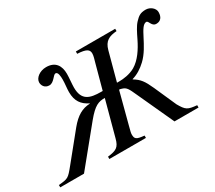

<svg xmlns="http://www.w3.org/2000/svg" viewBox="-179 -901 1275 1141"><g transform="rotate(-30 458.5 -330.5)"><path d="M548 -370 600 -563C615 -619 647 -633 699 -637V-653H429V-637C491 -634 508 -621 508 -594C508 -578 501 -557 494 -532L450 -370H440C362 -370 312 -385 312 -473C312 -495 317 -539 317 -565C317 -619 293 -661 229 -661C184 -661 148 -632 148 -602C148 -582 161 -557 193 -557C225 -557 243 -601 259 -601C276 -601 278 -570 278 -548C278 -518 273 -491 273 -464C273 -402 299 -368 346 -345V-343C294 -341 252 -318 206 -262L60 -82C12 -23 10 -22 -55 -16V0H108L312 -250C369 -319 397 -328 440 -328L375 -87C361 -34 342 -23 282 -16V0H533V-16C478 -21 470 -29 470 -60C470 -71 474 -83 481 -111L538 -328C548 -328 545 -327 554 -325C584 -317 591 -301 615 -248L729 0H894V-16C831 -22 821 -28 790 -82L723 -233C696 -293 679 -316 639 -340V-342C677 -353 707 -373 736 -400C812 -471 835 -596 879 -596C895 -596 894 -556 926 -556C970 -556 972 -598 972 -610C972 -637 943 -661 912 -661C875 -661 860 -649 837 -625C817 -604 801 -571 781 -530C756 -479 721 -424 673 -396C636 -375 592 -370 565 -370Z"/></g></svg>

Font: XITS
Style: Italic
Weight: 400
Italic angle: -16.33°
Designer: MicroPress Inc., with final additions and corrections provided by Coen Hoffman, Elsevier (retired)
Version: Version 1.302